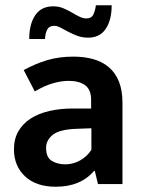

<svg xmlns="http://www.w3.org/2000/svg" viewBox="-20 -699 540 729"><path d="M70 -433Q114 -457 159 -470.5Q204 -484 258 -484Q300 -484 334 -474.5Q368 -465 393 -444Q418 -423 431.5 -389.5Q445 -356 445 -308V0H352L340 -50H337Q286 10 192 10Q117 10 75 -29.5Q33 -69 33 -132Q33 -172 50 -201Q67 -230 96.5 -249Q126 -268 167 -277.5Q208 -287 256 -287H326V-320Q326 -359 303 -375.5Q280 -392 241 -392Q213 -392 181.5 -383Q150 -374 112 -352ZM327 -212 273 -210Q207 -208 181 -187.5Q155 -167 155 -138Q155 -101 177 -88Q199 -75 228 -75Q257 -75 283.5 -89.5Q310 -104 327 -130ZM91 -551Q91 -608 114 -641.5Q137 -675 182 -675Q202 -675 219.5 -668Q237 -661 252 -652Q267 -643 281 -636Q295 -629 308 -629Q328 -629 335 -645Q342 -661 344 -679H404Q404 -623 381.5 -589.5Q359 -556 315 -556Q292 -556 273.5 -563Q255 -570 239 -578.5Q223 -587 210 -594Q197 -601 186 -601Q167 -601 159.5 -587Q152 -573 151 -551Z"/></svg>

Font: Mukta SemiBold
Style: Regular
Weight: 600
Designer: Girish Dalvi and Yashodeep Gholap
Foundry: Ek Type
Version: Version 2.538;PS 1.002;hotconv 16.6.51;makeotf.lib2.5.65220;